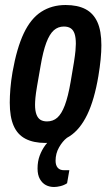

<svg xmlns="http://www.w3.org/2000/svg" viewBox="-20 -559 444 767"><path d="M161 12Q114 12 82 -4.5Q50 -21 34.5 -56.5Q19 -92 19 -149Q19 -174 21.5 -205Q24 -236 30 -271Q47 -367 75 -426Q103 -485 145 -512Q187 -539 242 -539Q290 -539 321.5 -522.5Q353 -506 369 -471Q385 -436 385 -378Q385 -353 382 -322Q379 -291 373 -255Q357 -160 328.5 -101Q300 -42 258.5 -15Q217 12 161 12ZM168 -74Q192 -74 209 -89Q226 -104 239 -138.5Q252 -173 262 -231Q271 -282 275.5 -311Q280 -340 281.5 -356.5Q283 -373 283 -384Q283 -409 278 -424Q273 -439 262.5 -446Q252 -453 235 -453Q212 -453 195 -438Q178 -423 165 -388.5Q152 -354 142 -295Q133 -244 128 -214.5Q123 -185 121.5 -168.5Q120 -152 120 -140Q120 -117 125.5 -102Q131 -87 141.5 -80.5Q152 -74 168 -74ZM196 188Q178 188 163.5 180.5Q149 173 139.5 156.5Q130 140 130 114Q130 86 138.5 63Q147 40 161 21Q175 2 190 -12H248L247 -8Q230 5 216 29.5Q202 54 202 83Q202 101 210.5 111Q219 121 236 121H257L248 173Q236 181 221.5 184.5Q207 188 196 188Z"/></svg>

Font: Archivo ExtraCondensed SemiBold
Style: Italic
Weight: 600
Width: 2
Italic angle: -10°
Designer: Hector Gatti
Foundry: Omnibus-Type
Version: Version 2.001